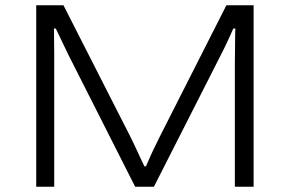

<svg xmlns="http://www.w3.org/2000/svg" viewBox="-20 -706 1096 726"><path d="M117 0V-686H220L473 -189Q480 -175 489.5 -155Q499 -135 508.5 -114Q518 -93 526 -77H532Q538 -91 546.5 -110.5Q555 -130 565 -150Q575 -170 583 -187L836 -686H939V0H868V-461Q868 -479 868.5 -504.5Q869 -530 869 -555Q869 -580 870 -598H862Q857 -586 849 -568.5Q841 -551 832.5 -533Q824 -515 816 -500L562 0H491L238 -500Q229 -519 220 -537.5Q211 -556 203.5 -572Q196 -588 191 -598H184Q184 -580 184.5 -555.5Q185 -531 185 -506Q185 -481 185 -461V0Z"/></svg>

Font: Archivo Expanded ExtraLight
Style: Regular
Weight: 250
Width: 7
Designer: Hector Gatti
Foundry: Omnibus-Type
Version: Version 2.001